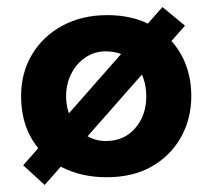

<svg xmlns="http://www.w3.org/2000/svg" viewBox="-20 -493 579 546"><path d="M506 -420 107 33 46 -23 442 -473ZM40 -220Q40 -286 71 -338Q102 -390 157.5 -420Q213 -450 285 -450Q358 -450 412 -420Q466 -390 495 -338Q524 -286 524 -220Q524 -155 494.5 -102.5Q465 -50 411.5 -19.5Q358 11 283 11Q213 11 158 -16.5Q103 -44 71.5 -96Q40 -148 40 -220ZM168 -219Q168 -184 183 -155Q198 -126 223.5 -109Q249 -92 281 -92Q333 -92 364.5 -128.5Q396 -165 396 -219Q396 -274 364.5 -310.5Q333 -347 281 -347Q249 -347 223.5 -330Q198 -313 183 -284Q168 -255 168 -219Z"/></svg>

Font: Reem Kufi Fun SemiBold
Style: Regular
Weight: 600
Designer: Khaled Hosny
Version: Version 1.005